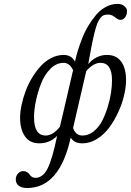

<svg xmlns="http://www.w3.org/2000/svg" viewBox="-20 -718 665 975"><path d="M303.2 -398.9Q266.1 -398.9 235.8 -368.4Q205.6 -337.9 188.2 -293Q170.9 -248 161.9 -203.4Q152.8 -158.7 152.8 -123Q152.8 -29.8 211.9 -29.8Q248.5 -29.8 284.2 -74.2Q286.6 -84.5 317.9 -218.5Q349.1 -352.5 351.1 -361.8Q333 -398.9 303.2 -398.9ZM490.2 -398.9Q454.1 -398.9 418 -356.9Q408.2 -314 381.1 -197.8Q354 -81.5 351.1 -67.9Q359.4 -45.9 371.3 -37.8Q383.3 -29.8 398.9 -29.8Q429.2 -29.8 455.3 -50.5Q481.4 -71.3 498 -103Q514.6 -134.8 526.6 -173.6Q538.6 -212.4 543.7 -247.1Q548.8 -281.7 548.8 -310.1Q548.8 -398.9 490.2 -398.9ZM576.2 -698.2Q600.1 -698.2 612.5 -686.3Q625 -674.3 625 -663.1Q625 -642.6 615.2 -629.9Q605.5 -617.2 590.8 -617.2Q582 -617.2 573.2 -624Q564.5 -630.9 553.5 -637.5Q542.5 -644 527.8 -644Q515.1 -644 506.1 -640.4Q497.1 -636.7 488.5 -625Q480 -613.3 473.6 -597.4Q467.3 -581.5 459.7 -550.8Q452.1 -520 445.1 -484.6Q438 -449.2 428.2 -393.1Q469.2 -439 522.9 -439Q571.3 -439 595.7 -404.8Q620.1 -370.6 620.1 -312Q620.1 -276.4 610.1 -233.6Q600.1 -190.9 580.3 -147.9Q560.5 -105 534.4 -69.8Q508.3 -34.7 472.7 -12.5Q437 9.8 398.9 9.8Q377.9 9.8 364 3.4Q350.1 -2.9 338.9 -19Q282.7 236.8 117.2 236.8Q90.8 236.8 75.4 225.3Q60.1 213.9 60.1 192.9Q60.1 175.8 71.3 163.3Q82.5 150.9 98.1 150.9Q109.4 150.9 117.7 156.2Q126 161.6 129.9 168Q133.8 174.3 141.6 179.7Q149.4 185.1 160.2 185.1Q197.3 185.1 221.4 138.2Q245.6 91.3 270 -27.8Q232.4 9.8 179.2 9.8Q131.3 9.8 106.7 -25.6Q82 -61 82 -120.1Q82 -149.4 89.4 -184.3Q96.7 -219.2 109.9 -254.9Q123 -290.5 143.1 -323.5Q163.1 -356.4 186.8 -382.3Q210.4 -408.2 240.7 -423.6Q271 -439 303.2 -439Q342.8 -439 360.8 -404.8Q366.2 -430.7 375 -460Q383.8 -489.3 397.2 -523.4Q410.6 -557.6 429 -587.9Q447.3 -618.2 468.8 -643.3Q490.2 -668.5 518.3 -683.3Q546.4 -698.2 576.2 -698.2Z"/></svg>

Font: Common Serif
Style: Italic
Weight: 400
Italic angle: -12°
Designer: Philipp H. Poll, Khaled Hosny
Foundry: Stefan Peev, Context Ltd.
Version: Version 1.026